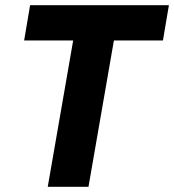

<svg xmlns="http://www.w3.org/2000/svg" viewBox="-20 -720 671 740"><path d="M164 0H321L419 -564H608L631 -700H96L73 -564H262Z"/></svg>

Font: Fixel Display 20240404
Style: Bold Italic
Weight: 700
Italic angle: -10°
Designer: AlfaBravo + MacPaw
Foundry: Kyrylo Tkachov, Marchela Mozhyna, Serhii Makarenko, Maria Weinstein, Zakhar Kryvoshyya
Version: Version 1.211;Glyphs 3.2 (3225)